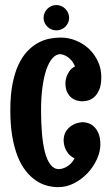

<svg xmlns="http://www.w3.org/2000/svg" viewBox="-20 -728 449 781"><path d="M392.1 -415Q392.1 -381.3 383.1 -361.6Q374 -341.8 361.6 -331.8Q349.1 -321.8 336.2 -318.8Q323.2 -315.9 314.9 -315.9Q306.6 -315.9 294.9 -318.6Q283.2 -321.3 272.2 -329.3Q261.2 -337.4 253.7 -352.3Q246.1 -367.2 246.1 -391.1Q246.6 -404.3 251 -417Q254.9 -427.7 262.7 -439Q270.5 -450.2 285.2 -458Q276.9 -476.6 266.8 -486.3Q256.8 -496.1 247.6 -501Q236.8 -506.3 226.1 -507.8Q208 -507.8 193.4 -491.2Q178.7 -474.6 168.5 -444.6Q158.2 -414.6 152.6 -372.6Q147 -330.6 147 -279.8Q147 -229.5 150.6 -185.8Q154.3 -142.1 162.6 -109.6Q170.9 -77.1 185.1 -58.6Q199.2 -40 220.2 -40Q231.4 -40.5 242.7 -45.4Q252.4 -49.3 263.4 -58.3Q274.4 -67.4 283.2 -84Q266.1 -92.3 257.1 -104.2Q248 -116.2 244.1 -127.4Q239.3 -140.6 238.8 -154.8Q238.8 -178.2 248 -192.9Q257.3 -207.5 270 -216.1Q282.7 -224.6 295.9 -227.8Q309.1 -231 316.9 -231Q325.2 -231 337.4 -227.5Q349.6 -224.1 360.8 -214.4Q372.1 -204.6 380.1 -186.8Q388.2 -168.9 388.2 -140.1Q388.2 -111.3 374.3 -80.6Q360.4 -49.8 336.7 -24.4Q313 1 282 17.1Q251 33.2 216.8 33.2Q193.8 33.2 170.4 26.9Q147 20.5 125.5 5.9Q104 -8.8 85 -32.7Q65.9 -56.6 52 -91.3Q38.1 -126 30 -172.6Q22 -219.2 22 -279.8Q22 -340.3 30.8 -386Q39.6 -431.6 54.9 -464.4Q70.3 -497.1 90.3 -518.6Q110.4 -540 133.1 -552.7Q155.8 -565.4 179.7 -570.3Q203.6 -575.2 226.1 -575.2Q259.3 -575.2 289.6 -562.7Q319.8 -550.3 342.5 -528.6Q365.2 -506.8 378.7 -477.5Q392.1 -448.2 392.1 -415ZM261.2 -655.3Q261.2 -645 257.1 -635.7Q252.9 -626.5 245.8 -619.4Q238.8 -612.3 229.2 -608.4Q219.7 -604.5 209 -604.5Q198.7 -604.5 189.2 -608.4Q179.7 -612.3 172.6 -619.4Q165.5 -626.5 161.4 -635.7Q157.2 -645 157.2 -655.3Q157.2 -666 161.4 -675.5Q165.5 -685.1 172.6 -692.1Q179.7 -699.2 189.2 -703.4Q198.7 -707.5 209 -707.5Q219.7 -707.5 229.2 -703.4Q238.8 -699.2 245.8 -692.1Q252.9 -685.1 257.1 -675.5Q261.2 -666 261.2 -655.3Z"/></svg>

Font: Rum Raisin
Style: Regular
Weight: 400
Designer: Astigmatic (AOETI)
Foundry: Astigmatic (AOETI)
Version: Version 1.000